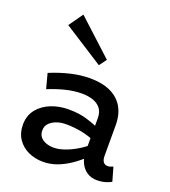

<svg xmlns="http://www.w3.org/2000/svg" viewBox="-144 -890 891 1008"><g transform="rotate(20 301.5 -385.5)"><path d="M510 8Q480 8 456.5 -7Q433 -22 419 -50Q405 -78 405 -119V-300Q405 -334 388.5 -354.5Q372 -375 344.5 -384Q317 -393 284 -393Q240 -393 193.5 -381.5Q147 -370 98 -350L76 -433Q131 -456 187.5 -469.5Q244 -483 297 -483Q363 -483 410 -461.5Q457 -440 481.5 -398.5Q506 -357 506 -296V-127Q506 -103 515 -92Q524 -81 539 -81Q548 -81 555.5 -84Q563 -87 569 -89L591 -12Q580 -5 558.5 1.5Q537 8 510 8ZM212 14Q168 14 130.5 -3Q93 -20 70 -53.5Q47 -87 47 -136Q48 -187 76.5 -221.5Q105 -256 150 -273.5Q195 -291 246 -291Q305 -291 349 -277.5Q393 -264 439 -243V-175Q386 -198 343 -205.5Q300 -213 265 -213Q236 -214 210.5 -205.5Q185 -197 169 -181Q153 -165 153 -140Q153 -118 165 -103.5Q177 -89 197 -82Q217 -75 240 -75Q265 -75 297 -85.5Q329 -96 365.5 -117.5Q402 -139 439 -173L437 -100Q403 -66 365.5 -40Q328 -14 290 0Q252 14 212 14ZM315 -563 92 -706 148 -785 345 -604Z"/></g></svg>

Font: BioRhyme Medium
Style: Regular
Weight: 500
Designer: Aoife Mooney
Foundry: Aoife Mooney Type
Version: Version 1.600;gftools[0.9.33]